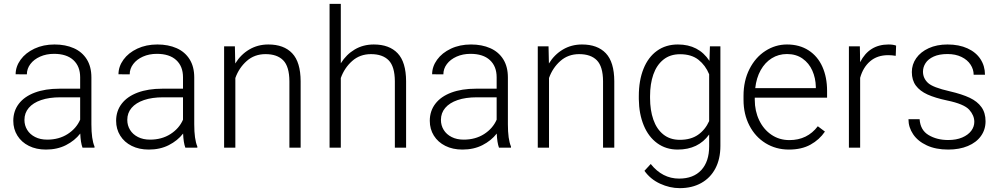

<svg xmlns="http://www.w3.org/2000/svg" viewBox="-20 -770 5213 1001"><path d="M410.2 0Q400.4 -26.4 398.4 -73.7Q369.6 -36.6 324 -13.4Q278.3 9.8 219.7 9.8Q168.9 9.8 130.4 -9.5Q91.8 -28.8 70.6 -63Q49.3 -97.2 49.3 -140.1Q49.3 -191.4 78.4 -229.2Q107.4 -267.1 161.9 -287.4Q216.3 -307.6 290 -307.6H397.9V-367.2Q397.9 -424.3 362.5 -456.8Q327.1 -489.3 261.7 -489.3Q221.7 -489.3 189.2 -474.9Q156.7 -460.4 138.4 -436Q120.1 -411.6 120.1 -382.3L61.5 -382.8Q61.5 -422.9 87.4 -458.7Q113.3 -494.6 159.7 -516.4Q206.1 -538.1 264.2 -538.1Q321.3 -538.1 364.7 -518.8Q408.2 -499.5 432.4 -460.9Q456.5 -422.4 456.5 -366.2V-122.1Q456.5 -43.9 472.7 -6.3V0ZM397.9 -146V-262.7H294.9Q236.3 -262.7 194.3 -248.3Q152.3 -233.9 129.9 -207.5Q107.4 -181.2 107.4 -145Q107.4 -116.2 121.8 -92.8Q136.2 -69.3 163.1 -55.7Q189.9 -42 226.1 -42Q287.1 -42 332.5 -71Q377.9 -100.1 397.9 -146Z M946.3 0Q936.5 -26.4 934.6 -73.7Q905.8 -36.6 860.1 -13.4Q814.5 9.8 755.9 9.8Q705.1 9.8 666.5 -9.5Q627.9 -28.8 606.7 -63Q585.4 -97.2 585.4 -140.1Q585.4 -191.4 614.5 -229.2Q643.6 -267.1 698 -287.4Q752.4 -307.6 826.2 -307.6H934.1V-367.2Q934.1 -424.3 898.7 -456.8Q863.3 -489.3 797.9 -489.3Q757.8 -489.3 725.3 -474.9Q692.9 -460.4 674.6 -436Q656.2 -411.6 656.2 -382.3L597.7 -382.8Q597.7 -422.9 623.5 -458.7Q649.4 -494.6 695.8 -516.4Q742.2 -538.1 800.3 -538.1Q857.4 -538.1 900.9 -518.8Q944.3 -499.5 968.5 -460.9Q992.7 -422.4 992.7 -366.2V-122.1Q992.7 -43.9 1008.8 -6.3V0ZM934.1 -146V-262.7H831.1Q772.5 -262.7 730.5 -248.3Q688.5 -233.9 666 -207.5Q643.6 -181.2 643.6 -145Q643.6 -116.2 658 -92.8Q672.4 -69.3 699.2 -55.7Q726.1 -42 762.2 -42Q823.2 -42 868.7 -71Q914.1 -100.1 934.1 -146Z M1207 -363.3V0H1148.4V-528.3H1204.6L1206.5 -439Q1234.9 -485.4 1279.3 -511.7Q1323.7 -538.1 1378.9 -538.1Q1460 -538.1 1503.4 -492.2Q1546.9 -446.3 1547.4 -346.7V0H1488.8V-346.7Q1488.3 -423.3 1456.5 -455.6Q1424.8 -487.8 1364.3 -487.8Q1306.6 -487.8 1266.4 -452.1Q1226.1 -416.5 1207 -363.3Z M1756.8 -363.3V0H1698.2V-750H1756.8V-439.9Q1785.2 -485.8 1829.3 -512Q1873.5 -538.1 1928.7 -538.1Q2009.8 -538.1 2053.2 -492.2Q2096.7 -446.3 2097.2 -346.7V0H2038.6V-346.7Q2038.1 -423.3 2006.3 -455.6Q1974.6 -487.8 1914.1 -487.8Q1856.4 -487.8 1816.2 -452.1Q1775.9 -416.5 1756.8 -363.3Z M2581.5 0Q2571.8 -26.4 2569.8 -73.7Q2541 -36.6 2495.4 -13.4Q2449.7 9.8 2391.1 9.8Q2340.3 9.8 2301.8 -9.5Q2263.2 -28.8 2241.9 -63Q2220.7 -97.2 2220.7 -140.1Q2220.7 -191.4 2249.8 -229.2Q2278.8 -267.1 2333.3 -287.4Q2387.7 -307.6 2461.4 -307.6H2569.3V-367.2Q2569.3 -424.3 2533.9 -456.8Q2498.5 -489.3 2433.1 -489.3Q2393.1 -489.3 2360.6 -474.9Q2328.1 -460.4 2309.8 -436Q2291.5 -411.6 2291.5 -382.3L2232.9 -382.8Q2232.9 -422.9 2258.8 -458.7Q2284.7 -494.6 2331.1 -516.4Q2377.4 -538.1 2435.5 -538.1Q2492.7 -538.1 2536.1 -518.8Q2579.6 -499.5 2603.8 -460.9Q2627.9 -422.4 2627.9 -366.2V-122.1Q2627.9 -43.9 2644 -6.3V0ZM2569.3 -146V-262.7H2466.3Q2407.7 -262.7 2365.7 -248.3Q2323.7 -233.9 2301.3 -207.5Q2278.8 -181.2 2278.8 -145Q2278.8 -116.2 2293.2 -92.8Q2307.6 -69.3 2334.5 -55.7Q2361.3 -42 2397.5 -42Q2458.5 -42 2503.9 -71Q2549.3 -100.1 2569.3 -146Z M2842.3 -363.3V0H2783.7V-528.3H2839.8L2841.8 -439Q2870.1 -485.4 2914.6 -511.7Q2959 -538.1 3014.2 -538.1Q3095.2 -538.1 3138.7 -492.2Q3182.1 -446.3 3182.6 -346.7V0H3124V-346.7Q3123.5 -423.3 3091.8 -455.6Q3060.1 -487.8 2999.5 -487.8Q2941.9 -487.8 2901.6 -452.1Q2861.3 -416.5 2842.3 -363.3Z M3339.8 120.6 3372.6 85Q3433.6 161.1 3520.5 161.1Q3595.2 161.1 3636.2 116.7Q3677.2 72.3 3677.2 -7.3V-68.8Q3620.6 9.8 3513.2 9.8Q3452.1 9.8 3406.5 -23.4Q3360.8 -56.6 3336.2 -116.2Q3311.5 -175.8 3310.5 -252.9V-269Q3310.5 -350.6 3335 -411.4Q3359.4 -472.2 3405.3 -505.1Q3451.2 -538.1 3514.2 -538.1Q3622.6 -538.1 3678.7 -452.6L3681.2 -528.3H3735.8V-9.3Q3735.8 58.6 3709.7 108.2Q3683.6 157.7 3635.7 184.3Q3587.9 210.9 3523.9 210.9Q3471.7 210.9 3421.1 187.5Q3370.6 164.1 3339.8 120.6ZM3369.1 -258.8Q3369.1 -195.8 3386.2 -146.5Q3403.3 -97.2 3438.2 -69.1Q3473.1 -41 3524.4 -41Q3581.5 -41 3619.1 -67.1Q3656.7 -93.3 3677.2 -138.7V-382.8Q3658.2 -429.2 3621.6 -458.3Q3585 -487.3 3525.4 -487.3Q3473.6 -487.3 3438.5 -459Q3403.3 -430.7 3386.2 -381.6Q3369.1 -332.5 3369.1 -269Z M4280.8 -84Q4252 -41.5 4205.6 -15.9Q4159.2 9.8 4093.3 9.8Q4025.4 9.8 3971.4 -23.4Q3917.5 -56.6 3887 -115.7Q3856.4 -174.8 3856.4 -249.5V-270.5Q3856.4 -349.1 3887.5 -410.2Q3918.5 -471.2 3970.5 -504.6Q4022.5 -538.1 4083 -538.1Q4148.4 -538.1 4195.8 -507.3Q4243.2 -476.6 4267.6 -421.9Q4292 -367.2 4292 -296.4V-260.7H3915V-249.5Q3915 -191.4 3938 -143.3Q3960.9 -95.2 4002 -67.4Q4043 -39.6 4095.7 -39.6Q4189 -39.6 4243.7 -111.8ZM3917.5 -310.5H4233.4V-316.9Q4232.4 -362.8 4215.1 -401.9Q4197.8 -440.9 4164.1 -464.6Q4130.4 -488.3 4083 -488.3Q4039.1 -488.3 4003.7 -466.3Q3968.3 -444.3 3945.8 -404.1Q3923.3 -363.8 3917.5 -310.5Z M4464.4 -364.3V0H4405.8V-528.3H4462.9L4464.4 -445.8Q4511.2 -538.1 4612.8 -538.1Q4636.2 -538.1 4651.9 -532.2L4649.9 -479Q4628.9 -482.4 4610.8 -482.4Q4553.7 -482.4 4516.6 -450.7Q4479.5 -418.9 4464.4 -364.3Z M5033.2 -197.8Q5005.9 -228 4918 -246.1Q4855.5 -259.3 4815.7 -277.3Q4775.9 -295.4 4754.9 -323.7Q4733.9 -352.1 4733.9 -394.5Q4733.9 -434.1 4756.8 -466.8Q4779.8 -499.5 4822 -518.8Q4864.3 -538.1 4919.9 -538.1Q4980 -538.1 5024.2 -517.8Q5068.4 -497.6 5091.8 -461.7Q5115.2 -425.8 5115.2 -380.4H5056.2Q5056.2 -408.2 5040 -433.1Q5023.9 -458 4992.9 -473.1Q4961.9 -488.3 4919.9 -488.3Q4876.5 -488.3 4847.7 -475.1Q4818.8 -461.9 4805.4 -440.9Q4792 -419.9 4792 -396.5Q4792 -362.3 4817.9 -337.9Q4843.3 -314 4932.1 -293.9Q4995.1 -279.3 5035.4 -260.3Q5075.7 -241.2 5096.9 -211.4Q5118.2 -181.6 5118.2 -137.7Q5118.2 -94.2 5094.2 -60.8Q5070.3 -27.3 5026.1 -8.8Q4981.9 9.8 4923.3 9.8Q4858.9 9.8 4812 -12Q4765.1 -33.7 4740.7 -70.1Q4716.3 -106.4 4716.3 -148.4H4774.4Q4778.3 -91.3 4821.5 -65.7Q4864.7 -40 4923.3 -40Q4965.8 -40 4996.6 -53.2Q5027.3 -66.4 5043.5 -87.9Q5059.6 -109.4 5059.6 -134.8Q5059.6 -168 5033.2 -197.8Z"/></svg>

Font: Mardoto Light
Style: Regular
Weight: 400
Designer: Christian Robertson, Vahan Hovhannisyan
Foundry: Google
Version: Version 1.000